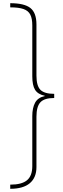

<svg xmlns="http://www.w3.org/2000/svg" viewBox="-20 -813 395 1201"><path d="M44 -793Q132 -793 170 -763Q208 -733 208 -660V-340Q208 -276 233 -251Q258 -226 319 -226V-200Q258 -200 233 -173.5Q208 -147 208 -83V232Q208 298 166.5 333Q125 368 44 368V342Q116 342 149 314.5Q182 287 182 226V-87Q182 -138 199.5 -170.5Q217 -203 260 -212V-214Q217 -223 199.5 -251Q182 -279 182 -336V-654Q182 -697 169.5 -721.5Q157 -746 127 -756.5Q97 -767 44 -767Z"/></svg>

Font: Noto Sans Kannada SemiCondensed Thin
Style: Regular
Weight: 100
Width: 4
Designer: Jelle Bosma - Monotype Design Team
Foundry: Monotype Imaging Inc.
Version: Version 2.005; ttfautohint (v1.8.4.7-5d5b)